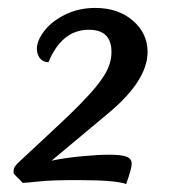

<svg xmlns="http://www.w3.org/2000/svg" viewBox="-20 -734 427 484"><path d="M312 -321Q312 -309 298 -270Q274 -280 174 -280Q109 -280 77 -276.5Q45 -273 37 -273Q32 -279 23 -287.5Q14 -296 14 -299Q14 -307 16.5 -312Q19 -317 25 -323L54 -350Q71 -366 120.5 -412Q170 -458 194 -484Q227 -518 244 -546Q261 -574 261 -603Q261 -659 204 -659Q136 -659 102 -577Q87 -578 80 -588Q73 -598 73 -611Q73 -632 92 -656.5Q111 -681 145 -697.5Q179 -714 220 -714Q278 -714 315 -682Q352 -650 352 -603Q352 -532 256 -451L110 -329Q143 -336 185 -340Q227 -344 256 -344Q286 -344 299 -339Q312 -334 312 -321Z"/></svg>

Font: Charmonman
Style: Bold
Weight: 700
Designer: Ekaluck Peanpanawate
Foundry: Cadson Demak Co.,Ltd.
Version: Version 1.000; ttfautohint (v1.6)